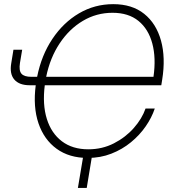

<svg xmlns="http://www.w3.org/2000/svg" viewBox="-20 -758 839 934"><path d="M406.7 10.3Q316.9 10.3 255.6 -34.2Q194.3 -78.6 167.2 -158.2Q140.1 -237.8 153.8 -343.3H125Q73.2 -343.3 49.6 -371.1Q25.9 -398.9 34.7 -450.2L45.4 -516.1H87.9L77.1 -451.7Q71.3 -415 84.2 -399.7Q97.2 -384.3 132.8 -384.3H160.6Q181.6 -489.3 234.9 -568.8Q288.1 -648.4 364.3 -693.1Q440.4 -737.8 530.8 -737.8Q622.6 -737.8 681.4 -690.7Q740.2 -643.6 763.2 -560.5Q786.1 -477.5 769 -370.6L764.6 -343.3H197.8Q186 -249.5 207.8 -179.7Q229.5 -109.9 281 -70.8Q332.5 -31.7 409.7 -31.7Q477.5 -31.7 534.2 -60.8Q590.8 -89.8 630.9 -135.3Q670.9 -180.7 688 -230H732.9Q718.3 -186 688.7 -143.3Q659.2 -100.6 616.9 -65.9Q574.7 -31.2 521.7 -10.5Q468.8 10.3 406.7 10.3ZM204.6 -384.3H726.6Q739.7 -476.1 720.9 -546.4Q702.1 -616.7 653.6 -656.2Q605 -695.8 527.3 -695.8Q449.2 -695.8 383.1 -656.5Q316.9 -617.2 270.3 -547.1Q223.6 -477.1 204.6 -384.3ZM358.9 156.2 388.2 -18.1H430.7L401.9 156.2Z"/></svg>

Font: Inter Display ExtraLight
Style: Italic
Weight: 200
Italic angle: -9.39999°
Designer: Rasmus Andersson
Foundry: rsms
Version: Version 4.000;git-a52131595